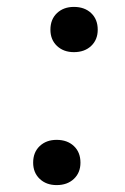

<svg xmlns="http://www.w3.org/2000/svg" viewBox="-20 -528 363 556"><path d="M126 -442Q126 -472 145 -490Q164 -508 194 -508Q225 -508 244 -490Q263 -472 263 -442Q263 -413 244 -395Q225 -377 194 -377Q164 -377 145 -395Q126 -413 126 -442ZM76 -57Q76 -87 95 -105Q114 -123 144 -123Q175 -123 194 -105Q213 -87 213 -57Q213 -28 194 -10Q175 8 144 8Q114 8 95 -10Q76 -28 76 -57Z"/></svg>

Font: PTSerifItalic
Style: Italic
Weight: 400
Italic angle: -12°
Designer: A.Korolkova, O.Umpeleva, V.Yefimov
Foundry: ParaType Ltd
Version: Version 1.000W OFL